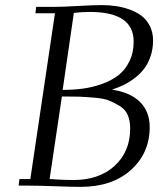

<svg xmlns="http://www.w3.org/2000/svg" viewBox="-20 -729 621 754"><path d="M53.2 0 56.2 -25.9H99.1L195.8 -676.8H119.1L122.1 -702.1H196.8Q227.1 -702.1 287.1 -705.6Q347.2 -709 378.9 -709Q408.2 -709 435.3 -705.1Q462.4 -701.2 489.5 -691.4Q516.6 -681.6 536.4 -666.5Q556.2 -651.4 568.6 -626.5Q581.1 -601.6 581.1 -569.8Q581.1 -537.6 571.8 -509.5Q562.5 -481.4 547.6 -461.2Q532.7 -440.9 511.2 -424.1Q489.7 -407.2 467.5 -396.2Q445.3 -385.3 419.9 -377Q493.7 -365.7 530.8 -327.6Q567.9 -289.6 567.9 -230Q567.9 -127.9 494.1 -61.5Q420.4 4.9 295.9 4.9Q266.6 4.9 197.8 2.4Q128.9 0 95.2 0ZM174.8 -25.9Q231 -22 267.1 -22Q369.6 -22 430.4 -77.9Q491.2 -133.8 491.2 -224.1Q491.2 -254.9 481.7 -277.1Q472.2 -299.3 450.2 -312.7Q428.2 -326.2 408.2 -334.2Q388.2 -342.3 350.6 -345.5Q313 -348.6 290.3 -349.4Q267.6 -350.1 223.1 -350.1ZM226.1 -376Q267.6 -376 304.7 -380.9Q341.8 -385.7 379.4 -398.9Q417 -412.1 444.1 -432.9Q471.2 -453.6 488 -487.8Q504.9 -522 504.9 -565.9Q504.9 -682.1 333 -682.1Q317.9 -682.1 302 -681.2Q286.1 -680.2 278.3 -679.2L270 -678.2Z"/></svg>

Font: Dehuti Alt
Style: Italic
Weight: 400
Version: Version 1.2